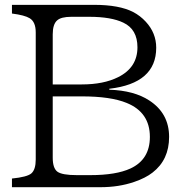

<svg xmlns="http://www.w3.org/2000/svg" viewBox="-20 -780 780 800"><path d="M29.8 -759.8H372.6Q476.6 -759.8 534.7 -730Q564.5 -714.4 587.4 -689.5Q630.9 -642.6 630.9 -581.1Q630.9 -432.6 435.5 -410.2V-406.2Q539.1 -402.8 602.1 -361.3Q684.6 -307.6 684.6 -209.5Q684.6 -114.3 615.7 -61Q586.4 -38.1 539.1 -22Q475.1 0 398.4 0H29.8V-36.1Q93.3 -42.5 110.8 -57.6Q128.9 -73.7 128.9 -115.2V-645Q128.9 -689 103.5 -704.1Q83 -716.8 29.8 -723.6ZM199.7 -428.2H320.8Q411.6 -428.2 472.2 -458.5Q552.7 -498.5 552.7 -583Q552.7 -657.7 494.1 -685.5Q443.4 -710 351.6 -710H277.3Q234.4 -710 217.8 -694.8Q199.7 -678.7 199.7 -636.7ZM199.7 -378.4V-123Q199.7 -79.6 218.8 -64.9Q238.3 -50.3 299.8 -50.3H356.4Q463.9 -50.3 523.9 -78.1Q604.5 -115.7 604.5 -209.5Q604.5 -312 507.8 -351.1Q441.4 -378.4 320.8 -378.4Z"/></svg>

Font: BIZ UDPMincho
Style: Regular
Weight: 400
Designer: TypeBank Co., Ltd.
Foundry: Morisawa Inc.
Version: Version 1.06